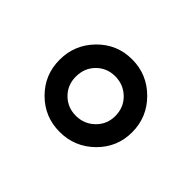

<svg xmlns="http://www.w3.org/2000/svg" viewBox="-62 -751 361 361"><g transform="rotate(45 119.0 -570.5)"><path d="M22 -570Q22 -610 50 -638.5Q78 -667 118 -667Q158 -667 186.5 -638.5Q215 -610 215 -570Q215 -530 186.5 -502Q158 -474 118 -474Q78 -474 50 -502Q22 -530 22 -570ZM66 -569Q66 -547 81 -532Q96 -517 118 -517Q140 -517 155.5 -532Q171 -547 171 -569Q171 -592 155.5 -607Q140 -622 118 -622Q96 -622 81 -607Q66 -592 66 -569Z"/></g></svg>

Font: Faustina VF Beta
Style: Regular
Weight: 400
Designer: Alfonso Garcia
Foundry: Omnibus-Type
Version: Version 1.006